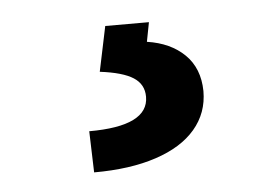

<svg xmlns="http://www.w3.org/2000/svg" viewBox="-31 -40 415 299"><g transform="rotate(-5 176.5 110.0)"><path d="M210.9 -2.9 205.1 27.3Q241.7 32.7 263.7 54.2Q285.6 75.7 286.1 111.3Q286.1 145.5 264.6 170.7Q243.2 195.8 202.6 209.2Q162.1 222.7 105.5 222.7L103.5 158.2Q196.3 158.2 196.3 112.3Q196.3 92.8 179.9 82.3Q163.6 71.8 127.9 67.4L142.6 -2.9Z"/></g></svg>

Font: Pretendard
Style: Bold
Weight: 700
Designer: Base glyphs from Inter by Rasmus Andersson; Hangeul glyphs from Noto Sans CJK(Source Han Sans) by Jang Soo-young and Kan
Foundry: Kil Hyung-jin
Version: Version 1.309